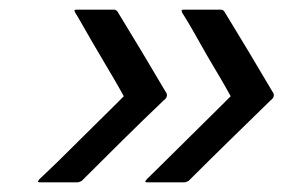

<svg xmlns="http://www.w3.org/2000/svg" viewBox="-20 -535 610 397"><path d="M284 -158Q279 -158 281 -161Q283 -164 284 -165Q285 -166 303 -183.5Q321 -201 346.5 -226.5Q372 -252 397.5 -277Q423 -302 440 -319Q457 -336 457 -336Q457 -336 447.5 -353Q438 -370 423 -395Q408 -420 393.5 -446Q379 -472 368.5 -489.5Q358 -507 357 -508Q356 -510 355.5 -512.5Q355 -515 360 -515Q375 -515 397.5 -515Q420 -515 437 -515Q441 -515 444 -511Q469 -470 494 -428.5Q519 -387 543 -346Q551 -336 539 -327Q497 -286 454.5 -244.5Q412 -203 370 -161Q366 -159 364.5 -158.5Q363 -158 361 -158Q344 -158 321.5 -158Q299 -158 284 -158ZM63 -158Q57 -158 59 -161Q61 -164 62 -165Q63 -166 81.5 -183.5Q100 -201 125.5 -226.5Q151 -252 176.5 -277Q202 -302 219 -319Q236 -336 236 -336Q236 -336 226.5 -353Q217 -370 202 -395Q187 -420 172 -446Q157 -472 147 -489.5Q137 -507 136 -508Q135 -510 134 -512.5Q133 -515 139 -515Q154 -515 176 -515Q198 -515 216 -515Q220 -515 223 -511Q248 -470 273 -428.5Q298 -387 322 -346Q330 -336 318 -327Q275 -286 233 -244.5Q191 -203 149 -161Q145 -159 143.5 -158.5Q142 -158 140 -158Q122 -158 100 -158Q78 -158 63 -158Z"/></svg>

Font: Glory Thin Medium
Style: Italic
Weight: 500
Italic angle: -12°
Version: Version 1.011